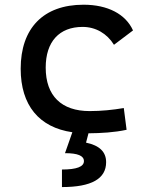

<svg xmlns="http://www.w3.org/2000/svg" viewBox="-20 -547 626 802"><path d="M238.8 234.4C362.3 234.4 423.3 199.7 423.3 130.4C423.3 87.4 395.5 60.5 339.4 48.8L349.6 9.8C401.9 9.3 457.5 6.3 508.8 -4.9L497.1 -95.7C451.2 -87.9 402.8 -83 354.5 -83C236.8 -83 170.9 -146.5 170.9 -264.6C170.9 -373 227.5 -434.6 325.2 -434.6C379.4 -434.6 426.8 -407.2 456.1 -359.9L535.6 -419.9C504.9 -488.3 429.7 -527.3 329.1 -527.3C160.6 -527.3 66.4 -428.7 66.4 -259.8C66.4 -106.9 143.6 -14.6 282.2 5.4L251.5 92.8C304.7 92.8 330.6 103.5 330.6 126C330.6 149.4 300.3 161.1 238.8 161.1Z"/></svg>

Font: Cascadia Code PL
Style: Regular
Weight: 400
Monospace: yes
Designer: Aaron Bell
Foundry: Saja Typeworks
Version: Version 2404.023